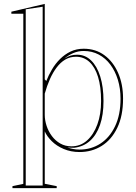

<svg xmlns="http://www.w3.org/2000/svg" viewBox="-20 -765 697 985"><path d="M43.9 200V190L99.6 178.3V-694.6H38.3V-705L209.6 -745V-357.7L217.6 -349.7Q229.1 -379.1 246.6 -408.7Q264 -438.3 287.9 -462.1Q311.7 -485.9 342 -500.5Q372.4 -515 409.3 -515Q470.3 -515 515.4 -481.9Q560.5 -448.9 585.9 -391.1Q611.3 -333.3 611.3 -259.3Q611.3 -170.5 581.6 -109.2Q551.9 -47.8 501.5 -16.4Q451.1 15 388.4 15Q343.6 15 306.8 -0.7Q270.1 -16.3 245.4 -40.9Q220.8 -65.5 209.6 -91V177.8L270.9 190V200ZM112 187H198.9V-730.5L112 -717.2ZM346.3 -14.3Q392.7 -14.3 426.5 -44.4Q460.4 -74.6 479.5 -126.9Q498.6 -179.3 498.6 -246.2Q498.6 -320.1 482.9 -370.7Q467.2 -421.2 438.4 -447.6Q409.5 -473.9 369.7 -473.9Q339.1 -473.9 314.7 -459.4Q290.3 -444.9 270.6 -418.7Q250.8 -392.5 235.9 -358.6Q220.9 -324.6 209.6 -284.8V-176.5Q209.6 -147.8 219.1 -119.1Q228.6 -90.4 246.4 -66.7Q264.2 -43 289.5 -28.6Q314.8 -14.3 346.3 -14.3ZM387.6 2.4Q447.9 2.4 495.3 -28.5Q542.7 -59.3 570.5 -117.8Q598.4 -176.3 598.4 -258.8Q598.4 -310.6 584.8 -355.3Q571.1 -400 546.4 -433.2Q521.7 -466.4 486.9 -484.9Q452.1 -503.5 409.3 -503.5Q381 -503.5 355.9 -492.7Q330.8 -481.9 310.4 -464.5Q327.1 -475.2 342.2 -479.8Q357.3 -484.3 375.8 -484.3Q417 -484.3 447.3 -455Q477.6 -425.8 494.3 -372.4Q511 -319 511 -246.2Q511 -175.6 493 -123.9Q475 -72.3 441.6 -42.4Q408.3 -12.5 360.6 -6.9Q351.1 -6.4 342.1 -7.1Q333 -7.7 325.5 -9Q337.8 -4.1 353.8 -0.9Q369.8 2.4 387.6 2.4Z"/></svg>

Font: Kalnia Glaze Thin
Style: Regular
Weight: 100
Version: Version 1.110